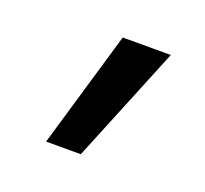

<svg xmlns="http://www.w3.org/2000/svg" viewBox="-59 -587 406 381"><g transform="rotate(20 144.0 -397.0)"><path d="M70.3 -273.4 142.6 -519.5H244.1L143.6 -273.4Z"/></g></svg>

Font: GenEi M Gothic v2 Regular
Style: Regular
Weight: 400
Version: Version 2.0